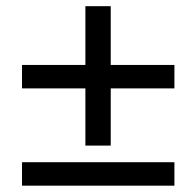

<svg xmlns="http://www.w3.org/2000/svg" viewBox="-20 -626 620 606"><path d="M49.5 -114H530.5V-40H49.5ZM530.5 -421V-347H329.5V-166.5H249.5V-347H49.5V-421H249.5V-606.5H329.5V-421Z"/></svg>

Font: Lato 2
Style: Regular
Weight: 500
Designer: Lukasz Dziedzic with Adam Twardoch and Botio Nikoltchev
Foundry: tyPoland Lukasz Dziedzic
Version: Version 2.015; 2015-08-06; http://www.latofonts.com/